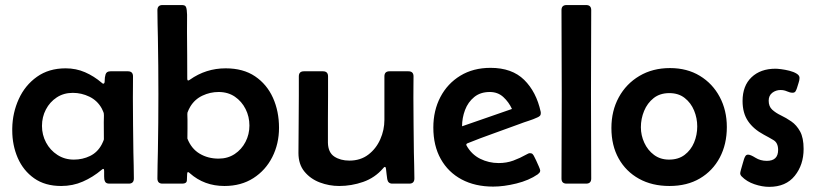

<svg xmlns="http://www.w3.org/2000/svg" viewBox="-20 -724 3212 757"><path d="M221.2 9.3Q157.7 9.3 114.7 -21Q71.8 -51.3 50 -101.3Q28.3 -151.4 28.3 -210V-217.8Q29.3 -279.3 54 -333.5Q78.6 -387.7 125.5 -421.1Q172.4 -454.6 238.8 -454.6Q279.8 -454.6 315.2 -439.2Q350.6 -423.8 381.3 -397.5Q384.8 -394 387.2 -394Q393.1 -394 392.8 -406.2Q392.6 -418.5 396.2 -430.7Q399.9 -442.9 415.5 -442.9H484.4Q504.4 -442.9 504.4 -422.9Q504.4 -401.9 504.2 -380.9Q503.9 -359.9 503.9 -338.9Q503.9 -285.2 504.6 -231Q505.4 -176.8 505.9 -123Q506.3 -97.7 507.1 -72Q507.8 -46.4 507.8 -20.5Q507.8 0 487.8 0H411.1Q397.9 0 394 -8.5Q390.1 -17.1 390.6 -28.8Q391.1 -40.5 390.6 -49.8Q390.6 -51.3 390.1 -54.7Q389.6 -58.1 387.2 -58.1Q385.3 -58.1 383.5 -56.6Q381.8 -55.2 380.4 -54.2Q346.2 -25.4 306.6 -8.1Q267.1 9.3 221.2 9.3ZM271 -94.7Q305.7 -94.7 335.2 -109.1Q364.7 -123.5 381.3 -154.8Q382.3 -156.7 386 -164.8Q389.6 -172.9 389.6 -174.8Q389.6 -191.9 389.4 -209Q389.2 -226.1 389.2 -242.7Q389.2 -250.5 389.6 -260Q390.1 -269.5 389.2 -276.9Q388.7 -280.3 385.5 -287.1Q382.3 -293.9 380.9 -296.9Q363.8 -327.6 332.5 -342.8Q301.3 -357.9 267.1 -357.9Q231 -357.9 203.6 -339.8Q176.3 -321.8 160.9 -292.2Q145.5 -262.7 145.5 -227.5Q145.5 -192.4 161.6 -162.1Q177.7 -131.8 206.3 -113.3Q234.9 -94.7 271 -94.7Z M1080.1 -220.2Q1080.1 -157.2 1053.7 -105Q1027.3 -52.7 979 -21.7Q930.7 9.3 864.7 9.3Q785.2 9.3 728.5 -41Q727.1 -42 725.3 -43.7Q723.6 -45.4 721.2 -45.4Q718.8 -45.4 718.3 -41.7Q717.8 -38.1 717.8 -36.6Q717.8 -24.9 716.8 -12.5Q715.8 0 698.7 0H620.6Q600.6 0 600.6 -20.5Q600.6 -47.4 601.3 -74Q602.1 -100.6 602.5 -127.4Q603.5 -183.6 604 -239.7Q604.5 -295.9 604.5 -352.1Q604.5 -408.2 604 -464.4Q603.5 -520.5 602.5 -576.7Q602.1 -603.5 601.3 -630.1Q600.6 -656.7 600.6 -683.6Q600.6 -704.1 620.6 -704.1H696.3Q708 -704.1 711.7 -699.2Q715.3 -694.3 716.3 -684.1Q718.3 -668.5 717.5 -641.6Q716.8 -614.7 717.3 -597.2Q717.8 -551.3 718 -505.9Q718.3 -460.4 718.3 -414.6Q718.3 -412.6 718.8 -409.7Q719.2 -406.7 722.2 -406.7Q724.6 -406.7 728.5 -409.7Q792 -454.6 869.6 -454.6Q939 -454.6 985.6 -423.1Q1032.2 -391.6 1056.2 -338.4Q1080.1 -285.2 1080.1 -220.2ZM841.8 -98.6Q877.9 -98.6 905.3 -116.7Q932.6 -134.8 948 -164.6Q963.4 -194.3 963.4 -229Q963.4 -264.2 948.2 -294.2Q933.1 -324.2 906 -342.8Q878.9 -361.3 841.8 -361.3Q808.6 -361.3 778.1 -346.9Q747.6 -332.5 730 -303.2Q728 -299.8 724.1 -292Q720.2 -284.2 719.2 -280.3Q718.3 -274.4 718.8 -266.6Q719.2 -258.8 719.2 -252.4Q719.2 -233.9 719.2 -215.1Q719.2 -196.3 718.8 -177.7Q734.4 -137.7 767.1 -118.2Q799.8 -98.6 841.8 -98.6Z M1526.9 0Q1509.8 0 1506.8 -17.6Q1505.4 -27.3 1504.2 -37.4Q1502.9 -47.4 1502 -57.1Q1502 -58.6 1501 -62.3Q1500 -65.9 1497.6 -65.9Q1495.6 -65.9 1493.4 -63.7Q1491.2 -61.5 1490.2 -60.1Q1458 -22.9 1411.9 -6.8Q1365.7 9.3 1317.4 9.3Q1277.8 9.3 1241 -4.6Q1204.1 -18.6 1180.4 -47.4Q1156.7 -76.2 1156.7 -120.6Q1156.7 -177.2 1157.5 -234.1Q1158.2 -291 1158.2 -347.2V-422.9Q1158.2 -442.9 1178.2 -442.9H1253.4Q1273.4 -442.9 1273.4 -422.9V-346.2Q1273.4 -300.3 1272.9 -253.9Q1272.5 -207.5 1272.9 -161.1Q1273.9 -122.6 1298.1 -106.7Q1322.3 -90.8 1357.4 -90.8Q1401.4 -90.8 1432.1 -114.3Q1462.9 -137.7 1479.2 -174.6Q1495.6 -211.4 1495.6 -251.5V-422.9Q1495.6 -442.9 1515.6 -442.9H1590.3Q1610.4 -442.9 1610.4 -422.9Q1610.4 -401.9 1610.1 -380.9Q1609.9 -359.9 1609.9 -338.9Q1609.9 -285.2 1610.6 -231Q1611.3 -176.8 1611.8 -123Q1612.3 -97.7 1613 -72Q1613.8 -46.4 1613.8 -20.5Q1613.8 0 1593.8 0Z M1924.3 11.7Q1853 11.7 1800 -16.6Q1747.1 -44.9 1717.8 -97.2Q1688.5 -149.4 1688.5 -221.2Q1688.5 -288.1 1716.3 -341.3Q1744.1 -394.5 1794.9 -425.5Q1845.7 -456.5 1914.1 -456.5Q1998.5 -456.5 2046.6 -409.2Q2094.7 -361.8 2111.8 -283.2Q2112.3 -281.7 2112.3 -278.3Q2112.3 -271 2108.6 -267.3Q2105 -263.7 2099.1 -261.2Q2082.5 -253.4 2064 -247.6Q2045.4 -241.7 2027.8 -234.9Q1976.6 -215.8 1924.8 -197.5Q1873 -179.2 1822.3 -158.7Q1818.4 -156.7 1818.4 -153.8Q1818.4 -152.3 1819.3 -150.4Q1838.9 -115.2 1873 -98.1Q1907.2 -81.1 1946.3 -81.1Q1977.1 -81.1 2003.7 -90.8Q2030.3 -100.6 2056.2 -115.2Q2059.6 -117.2 2063 -118.7Q2066.4 -120.1 2069.8 -120.1Q2076.7 -120.1 2080.3 -116Q2084 -111.8 2086.4 -106.4Q2088.4 -103 2094 -91.1Q2099.6 -79.1 2104.7 -67.1Q2109.9 -55.2 2109.9 -51.8Q2109.9 -46.4 2106.9 -43Q2104 -39.6 2100.1 -36.6Q2065.4 -12.7 2015.9 -0.5Q1966.3 11.7 1924.3 11.7ZM1801.8 -226.1Q1851.1 -243.2 1900.4 -260.3Q1949.7 -277.3 1998.5 -294.4Q1986.3 -321.3 1964.6 -341.3Q1942.9 -361.3 1911.1 -361.3Q1874 -361.3 1849.6 -341.3Q1825.2 -321.3 1813.5 -290.3Q1801.8 -259.3 1801.8 -226.1Z M2193.8 -684.1Q2193.8 -704.1 2213.9 -704.1H2291Q2311 -704.1 2311 -684.1Q2311 -601.1 2310.5 -518.1Q2310.1 -435.1 2310.1 -352.1Q2310.1 -269 2310.5 -186Q2311 -103 2311 -20Q2311 0 2291 0H2213.9Q2193.8 0 2193.8 -20Q2193.8 -103 2194.3 -186Q2194.8 -269 2194.8 -352.1Q2194.8 -435.1 2194.3 -518.1Q2193.8 -601.1 2193.8 -684.1Z M2390.6 -219.2Q2390.6 -287.1 2419.7 -340.3Q2448.7 -393.6 2501 -424.6Q2553.2 -455.6 2621.6 -455.6Q2689 -455.6 2739.3 -425Q2789.6 -394.5 2817.6 -341.8Q2845.7 -289.1 2845.7 -223.1Q2845.7 -155.3 2817.9 -102.8Q2790 -50.3 2739.5 -20.5Q2689 9.3 2619.6 9.3Q2550.8 9.3 2499.3 -19.3Q2447.8 -47.9 2419.2 -99.1Q2390.6 -150.4 2390.6 -219.2ZM2619.1 -356.9Q2582 -356.9 2557.1 -337.2Q2532.2 -317.4 2519.5 -286.6Q2506.8 -255.9 2506.8 -222.2Q2506.8 -190.4 2520.3 -161.1Q2533.7 -131.8 2558.6 -113.3Q2583.5 -94.7 2617.7 -94.7Q2654.8 -94.7 2679.4 -113.5Q2704.1 -132.3 2716.6 -162.1Q2729 -191.9 2729 -225.6Q2729 -258.3 2716.6 -288.3Q2704.1 -318.4 2679.7 -337.6Q2655.3 -356.9 2619.1 -356.9Z M3012.7 12.7Q2984.9 12.7 2954.6 2.4Q2924.3 -7.8 2904.3 -28.3Q2898.4 -34.2 2898.4 -41Q2898.4 -43.9 2901.6 -55.9Q2904.8 -67.9 2908.7 -80.6Q2912.6 -93.3 2913.6 -97.2Q2915.5 -103 2918.9 -108.6Q2922.4 -114.3 2929.7 -114.3Q2939 -114.3 2958.5 -102.1Q2978 -89.8 3003.4 -89.8Q3047.9 -89.8 3047.9 -132.8Q3047.9 -160.6 3030 -171.4Q3012.2 -182.1 2991.7 -192.9Q2950.7 -214.8 2929.2 -246.6Q2907.7 -278.3 2907.7 -325.7Q2907.7 -385.7 2943.1 -419.4Q2978.5 -453.1 3037.6 -453.1Q3044.9 -453.1 3060.3 -451.2Q3075.7 -449.2 3092.3 -445.1Q3108.9 -440.9 3120.6 -433.8Q3132.3 -426.8 3132.3 -417Q3132.3 -407.7 3128.4 -396.7Q3124.5 -385.7 3122.1 -376.5Q3120.1 -370.1 3116.7 -364.3Q3113.3 -358.4 3105 -358.4Q3094.7 -358.4 3083 -363.8Q3071.3 -369.1 3057.6 -369.1Q3039.1 -369.1 3024.9 -358.2Q3010.7 -347.2 3010.7 -327.1Q3010.7 -304.2 3024.7 -291.5Q3038.6 -278.8 3059.1 -269Q3079.6 -259.3 3100.1 -245.1Q3120.6 -231 3134.5 -205.8Q3148.4 -180.7 3148.4 -136.7Q3148.4 -74.2 3113.5 -30.8Q3078.6 12.7 3012.7 12.7Z"/></svg>

Font: Belanosima
Style: Regular
Weight: 400
Designer: The DocRepair Project, Santiago Orozco
Foundry: Google
Version: Version 2.000